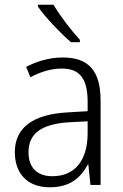

<svg xmlns="http://www.w3.org/2000/svg" viewBox="-20 -785 523 815"><path d="M207 -765H141V-757C170 -714 236 -645 281 -606H319V-616C283 -655 234 -719 207 -765ZM246 -541C190 -541 136 -525 91 -501L109 -457C154 -481 198 -494 242 -494C316 -494 352 -455 352 -352V-313L268 -308C122 -300 43 -245 43 -139C43 -49 96 10 191 10C278 10 322 -30 353 -87H355L364 0H407V-358C407 -485 356 -541 246 -541ZM274 -266 352 -270V-217C351 -105 299 -37 202 -37C139 -37 101 -72 101 -139C101 -219 157 -259 274 -266Z"/></svg>

Font: Noto Sans Telugu SemiCondensed Light
Style: Regular
Weight: 300
Width: 4
Designer: Jelle Bosma - Monotype Design Team
Foundry: Monotype Imaging Inc.
Version: Version 2.005